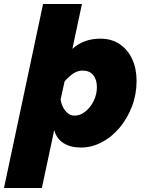

<svg xmlns="http://www.w3.org/2000/svg" viewBox="-82 -730 728 963"><path d="M-62 213 134 -710H329L281 -485Q309 -510 343.5 -523Q378 -536 422 -536Q478 -536 518.5 -508.5Q559 -481 581 -433.5Q603 -386 603 -324Q603 -257 580 -196.5Q557 -136 518 -89.5Q479 -43 428.5 -16.5Q378 10 324 10Q271 10 236 -12.5Q201 -35 190 -78L128 213ZM292 -150Q320 -150 345.5 -170Q371 -190 387.5 -223Q404 -256 404 -293Q404 -331 385.5 -353.5Q367 -376 332 -376Q309 -376 287.5 -362.5Q266 -349 242 -322L222 -231Q227 -197 246.5 -173.5Q266 -150 292 -150Z"/></svg>

Font: Raleway Black
Style: Italic
Weight: 900
Italic angle: -12°
Designer: Matt McInerney, Pablo Impallari, Rodrigo Fuenzalida
Foundry: Matt McInerney, Pablo Impallari, Rodrigo Fuenzalida
Version: Version 4.101;RELEASE